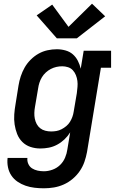

<svg xmlns="http://www.w3.org/2000/svg" viewBox="-20 -794 640 1037"><path d="M217 223Q192 223 166.5 220Q141 217 118 209Q95 201 75 187.5Q55 174 41.5 154Q28 134 23 109Q18 84 21 59H128Q126 76 133 91.5Q140 107 153.5 115.5Q167 124 183.5 127.5Q200 131 217 131Q240 131 263.5 122.5Q287 114 304.5 97Q322 80 331.5 57.5Q341 35 344 12L359 -79Q346 -58 328 -41Q310 -24 288.5 -12.5Q267 -1 244 3.5Q221 8 198 8Q170 8 144.5 -0.5Q119 -9 100.5 -27.5Q82 -46 72.5 -70.5Q63 -95 59 -121.5Q55 -148 57 -176Q59 -204 64 -232L80 -332Q84 -357 92 -381.5Q100 -406 113 -429Q126 -452 145.5 -471.5Q165 -491 188 -504Q211 -517 236.5 -522.5Q262 -528 287 -528Q311 -528 334 -521.5Q357 -515 373.5 -500.5Q390 -486 400.5 -465.5Q411 -445 416 -423L432 -520H580V-428H525L450 27Q445 54 436 80Q427 106 411 129.5Q395 153 372.5 172Q350 191 324 202.5Q298 214 271 218.5Q244 223 217 223ZM256 -84Q271 -84 285 -86.5Q299 -89 312.5 -96Q326 -103 338 -113Q350 -123 358 -136Q366 -149 371 -163Q376 -177 378 -191L395 -291Q397 -308 398.5 -324.5Q400 -341 398 -357Q396 -373 390 -388Q384 -403 373.5 -414.5Q363 -426 347.5 -431Q332 -436 316 -436Q300 -436 284.5 -432.5Q269 -429 254.5 -421.5Q240 -414 227.5 -402.5Q215 -391 206.5 -377Q198 -363 193 -347.5Q188 -332 186 -317L169 -217Q166 -201 165.5 -184.5Q165 -168 168 -153Q171 -138 178 -124.5Q185 -111 197 -101.5Q209 -92 224.5 -88Q240 -84 256 -84Q256 -84 256 -84Q256 -84 256 -84ZM287 -587 178 -711 262 -769 350 -649 477 -774 548 -706 395 -587Z"/></svg>

Font: Iosevka Etoile SmBdObl
Style: Regular
Weight: 600
Italic angle: -9°
Designer: Belleve Invis
Foundry: Belleve Invis
Version: Version 15.5.2; ttfautohint (v1.8.4)